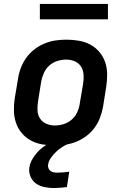

<svg xmlns="http://www.w3.org/2000/svg" viewBox="-20 -729 640 973"><path d="M257 8Q224 8 193 2.5Q162 -3 135.5 -17.5Q109 -32 89.5 -55.5Q70 -79 60.5 -108Q51 -137 50.5 -169Q50 -201 55 -233L72 -333Q76 -360 86.5 -387Q97 -414 114.5 -438Q132 -462 156 -480Q180 -498 207 -509Q234 -520 261.5 -524Q289 -528 317 -528Q349 -528 380.5 -522.5Q412 -517 438.5 -502.5Q465 -488 484.5 -464.5Q504 -441 513.5 -412Q523 -383 523 -351Q523 -319 518 -287L502 -187Q497 -160 487 -133Q477 -106 459.5 -82Q442 -58 418 -40Q394 -22 367 -11Q340 0 312 4Q284 8 257 8ZM258 -93Q280 -93 302.5 -100Q325 -107 343 -122.5Q361 -138 371 -159.5Q381 -181 384 -203L401 -303Q405 -327 403.5 -350Q402 -373 391 -391Q380 -409 359.5 -418Q339 -427 316 -427Q294 -427 271 -420Q248 -413 230.5 -397.5Q213 -382 203 -360.5Q193 -339 189 -317L173 -217Q169 -193 170 -170Q171 -147 182.5 -129Q194 -111 214.5 -102Q235 -93 258 -93ZM254 224Q229 224 205 219Q181 214 162.5 201Q144 188 134.5 165.5Q125 143 129 119Q132 99 142 81Q152 63 165.5 47Q179 31 195.5 18.5Q212 6 230 -4L237 -8H328L326 0Q309 7 293 17.5Q277 28 263.5 41Q250 54 238.5 70Q227 86 224 103Q222 113 225 122Q228 131 235 136.5Q242 142 251 144Q260 146 270 146Q285 146 300.5 144.5Q316 143 331 141L319 219Q302 221 286 222.5Q270 224 254 224ZM182 -631V-709H527V-631Z"/></svg>

Font: Iosevka SS04 Extended
Style: Bold Italic
Weight: 700
Width: 7
Italic angle: -9°
Monospace: yes
Designer: Belleve Invis
Foundry: Belleve Invis
Version: Version 19.0.0; ttfautohint (v1.8.4)